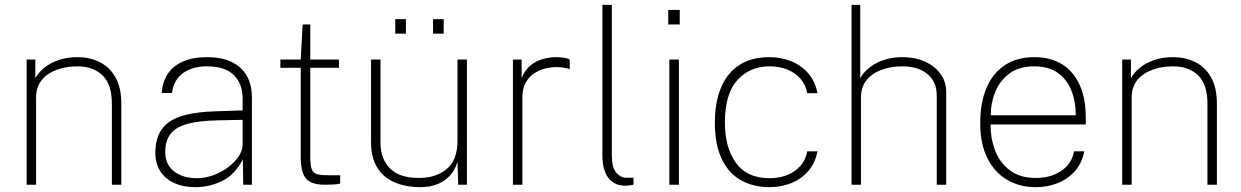

<svg xmlns="http://www.w3.org/2000/svg" viewBox="-20 -763 5126 793"><path d="M90 0V-517H126V-440Q139.5 -464.5 164.2 -484.2Q189 -504 223.5 -515.5Q258 -527 299.5 -527Q350.5 -527 391.8 -506.5Q433 -486 457 -443.5Q481 -401 481 -335V0H442V-335Q442 -414 403.8 -451.5Q365.5 -489 299.5 -489Q254 -489 215 -475Q176 -461 152.5 -432.5Q129 -404 129 -360V0Z M787.5 10Q736.5 10 699.2 -7.2Q662 -24.5 641.8 -56.2Q621.5 -88 621.5 -132Q621.5 -219 677.8 -258.8Q734 -298.5 862.5 -303L982 -307V-357Q982 -416.5 945.8 -452.8Q909.5 -489 834 -489Q776.5 -489 737.5 -462.2Q698.5 -435.5 690 -379H648Q651 -423.5 672.2 -456.8Q693.5 -490 734.5 -508.5Q775.5 -527 836 -527Q891.5 -527 933 -508.8Q974.5 -490.5 997.5 -453Q1020.5 -415.5 1020.5 -358V0H984.5L983 -105Q949.5 -40.5 897 -15.2Q844.5 10 787.5 10ZM794 -27Q826.5 -27 859.5 -38.8Q892.5 -50.5 920.2 -70.8Q948 -91 965 -116Q982 -141 982 -167V-268L881.5 -266Q799 -264.5 751.2 -250.5Q703.5 -236.5 683 -208.2Q662.5 -180 662.5 -135Q662.5 -84 698.5 -55.5Q734.5 -27 794 -27Z M1380 -483H1261.5V-116Q1261.5 -80 1267.8 -63.8Q1274 -47.5 1291.2 -43.2Q1308.5 -39 1341 -39H1385V-5Q1375.5 -2 1358.2 -1Q1341 0 1322 0Q1283 0 1261.2 -11.8Q1239.5 -23.5 1230.8 -49Q1222 -74.5 1222 -116V-483H1138V-517H1222L1230 -662H1261.5V-517H1380Z M1712.5 10Q1667.5 9.5 1630.8 -2Q1594 -13.5 1567.5 -36Q1541 -58.5 1526.8 -92.8Q1512.5 -127 1512.5 -173V-517H1551.5V-173Q1551.5 -108 1590.2 -68Q1629 -28 1710 -28Q1781.5 -28 1825.5 -65.5Q1869.5 -103 1869.5 -181V-517H1908.5V0H1872.5L1869.5 -95Q1860.5 -63 1839.8 -39.2Q1819 -15.5 1787.2 -2.5Q1755.5 10.5 1712.5 10ZM1768.5 -624V-684H1812.5V-624ZM1612.5 -624V-684H1656.5V-624Z M2098.5 0V-517H2134.5V-440Q2148 -475 2172.2 -493.8Q2196.5 -512.5 2224.5 -519.8Q2252.5 -527 2277 -527Q2292.5 -527 2308 -524.8Q2323.5 -522.5 2333 -517V-477Q2322.5 -482 2305.2 -484Q2288 -486 2277 -486Q2258.5 -486 2234.8 -480.8Q2211 -475.5 2188.8 -461.8Q2166.5 -448 2152 -423.2Q2137.5 -398.5 2137.5 -360V0Z M2564 4Q2538 4 2519.8 -5.5Q2501.5 -15 2490 -32Q2478.5 -49 2473.2 -71.8Q2468 -94.5 2468 -121V-743H2507V-121Q2507 -71 2525.2 -50Q2543.5 -29 2565 -29H2596.5V0Q2588 2 2578.8 3Q2569.5 4 2564 4Z M2784 -517V0H2744.5V-517ZM2787.5 -722V-662H2740V-722Z M3158.5 -527Q3205 -527 3246.2 -510.8Q3287.5 -494.5 3317 -461.5Q3346.5 -428.5 3356.5 -378H3314Q3308 -412 3286.8 -437Q3265.5 -462 3232.5 -475.5Q3199.5 -489 3158.5 -489Q3077 -489 3025.5 -432.2Q2974 -375.5 2974 -257Q2974 -154 3019.5 -90.5Q3065 -27 3158.5 -27Q3199.5 -27 3232.5 -40.5Q3265.5 -54 3286.8 -79Q3308 -104 3314 -138H3356.5Q3346.5 -88 3317 -55Q3287.5 -22 3246.2 -6Q3205 10 3158.5 10Q3091 10 3040 -18.8Q2989 -47.5 2960.8 -106.8Q2932.5 -166 2932.5 -257Q2932.5 -338 2957 -398.8Q2981.5 -459.5 3031.8 -493.2Q3082 -527 3158.5 -527Z M3497 0V-743H3533V-440Q3546.5 -464.5 3571.5 -484.2Q3596.5 -504 3631 -515.5Q3665.5 -527 3707.5 -527Q3759 -527 3799.8 -508.8Q3840.5 -490.5 3864.2 -458Q3888 -425.5 3888 -383V0H3849V-368Q3849 -425 3810.8 -457Q3772.5 -489 3706.5 -489Q3661 -489 3622 -475Q3583 -461 3559.5 -432.5Q3536 -404 3536 -360V0Z M4071 -249Q4071 -190.5 4090.5 -140.2Q4110 -90 4151.5 -59Q4193 -28 4258.5 -28Q4320 -28 4363.5 -57.5Q4407 -87 4416 -138H4458.5Q4448.5 -88 4418.5 -55Q4388.5 -22 4346.8 -6Q4305 10 4258.5 10Q4190.5 10 4138.8 -20.8Q4087 -51.5 4057.8 -110.5Q4028.5 -169.5 4028.5 -254Q4028.5 -339.5 4054.8 -400.8Q4081 -462 4131.2 -494.5Q4181.5 -527 4252.5 -527Q4319.5 -527 4366.8 -497.5Q4414 -468 4439.2 -412.2Q4464.5 -356.5 4464.5 -277V-249ZM4072 -287H4423Q4423 -344.5 4404.5 -390.2Q4386 -436 4348 -462.5Q4310 -489 4251.5 -489Q4188 -489 4148.2 -458.8Q4108.5 -428.5 4090 -382Q4071.5 -335.5 4072 -287Z M4615 0V-517H4651V-440Q4664.5 -464.5 4689.2 -484.2Q4714 -504 4748.5 -515.5Q4783 -527 4824.5 -527Q4875.5 -527 4916.8 -506.5Q4958 -486 4982 -443.5Q5006 -401 5006 -335V0H4967V-335Q4967 -414 4928.8 -451.5Q4890.5 -489 4824.5 -489Q4779 -489 4740 -475Q4701 -461 4677.5 -432.5Q4654 -404 4654 -360V0Z"/></svg>

Font: Public Sans Thin
Style: Regular
Weight: 100
Designer: The Public Sans project authors (U.S. Web Design System). Libre Franklin designed by Pablo Impallari and Rodrigo Fuenzal
Version: Version 1.008